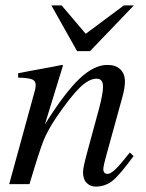

<svg xmlns="http://www.w3.org/2000/svg" viewBox="-20 -681 540 710"><path d="M475 -661 313 -492H265L170 -661H208L297 -556L438 -661ZM460 -117 474 -104Q423 -34 396 -12.5Q369 9 334 9Q314 9 300.5 -4.5Q287 -18 287 -45Q287 -61 303 -120L347 -282Q361 -336 361 -361Q361 -390 337 -390Q308 -390 273.5 -355.5Q239 -321 189 -248Q156 -199 140.5 -160Q125 -121 89 0H14L110 -350Q112 -360 112 -367Q112 -382 98.5 -387.5Q85 -393 47 -394V-410Q86 -418 134 -426.5Q182 -435 209 -441L213 -439L146 -221Q220 -339 274 -390Q328 -441 377 -441Q408 -441 425 -424.5Q442 -408 442 -380Q442 -355 432 -320L376 -117Q362 -67 362 -56Q362 -38 378 -38Q397 -38 439 -91Q446 -99 460 -117Z"/></svg>

Font: STIX MathJax Latin
Style: Italic
Weight: 400
Italic angle: -16.33°
Designer: MicroPress Inc., with final additions and corrections provided by Coen Hoffman, Elsevier (retired)
Version: Version 1.1.1